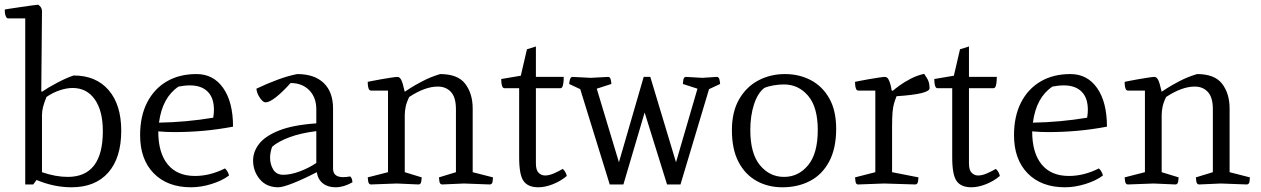

<svg xmlns="http://www.w3.org/2000/svg" viewBox="-35 -782 5344 814"><path d="M268 12Q194 12 120 -19L106 0H72V-704H-1Q-7 -704 -11 -714.5Q-15 -725 -15 -741Q-15 -742 5 -745Q25 -748 52 -752Q79 -756 101 -759Q123 -762 127 -762Q143 -752 143 -734L140 -395L143 -393Q169 -411 208 -431.5Q247 -452 277 -462Q372 -462 425.5 -400Q479 -338 479 -228Q479 -113 424 -50.5Q369 12 268 12ZM252 -32Q401 -32 401 -226Q401 -312 367 -360.5Q333 -409 273 -409Q248 -409 219 -399.5Q190 -390 162 -371Q152 -346 147.5 -328.5Q143 -311 143 -294V-52Q201 -32 252 -32Z M775 12Q675 12 617 -47Q559 -106 559 -209Q559 -289 588.5 -347Q618 -405 671.5 -436.5Q725 -468 798 -468Q870 -468 911.5 -408.5Q953 -349 953 -245Q889 -233 828 -227.5Q767 -222 703 -222Q671 -222 636 -225Q636 -134 676 -85Q716 -36 792 -36Q855 -36 919 -68Q932 -55 936 -38Q907 -16 862 -2Q817 12 775 12ZM639 -262Q755 -264 869 -283Q872 -301 872 -317Q872 -367 845.5 -393.5Q819 -420 770 -420Q757 -420 745 -418.5Q733 -417 722 -415Q653 -369 639 -262Z M1145 12Q1095 12 1066.5 -22Q1038 -56 1038 -102Q1038 -139 1063.5 -172Q1089 -205 1147.5 -228.5Q1206 -252 1306 -259V-319Q1306 -369 1276 -399.5Q1246 -430 1197 -430Q1163 -392 1135 -370Q1107 -348 1091 -348Q1080 -348 1067 -367Q1054 -386 1052 -406Q1098 -428 1143 -444.5Q1188 -461 1225 -468Q1298 -468 1337.5 -430Q1377 -392 1377 -322V-67Q1377 -31 1420 -31Q1432 -31 1450 -34Q1459 -25 1459 -9Q1422 12 1388 12Q1355 12 1334 -4.5Q1313 -21 1308 -52Q1250 -22 1206.5 -5Q1163 12 1145 12ZM1166 -41Q1197 -41 1235 -55Q1273 -69 1306 -91V-226Q1240 -218 1192 -200Q1144 -182 1119 -160Q1115 -150 1112.5 -137.5Q1110 -125 1110 -114Q1110 -85 1123.5 -63Q1137 -41 1166 -41Z M1538 0Q1528 0 1526 -13Q1524 -26 1524 -30L1610 -52V-398H1538Q1531 -398 1528 -406Q1525 -414 1524.5 -423Q1524 -432 1524 -435Q1524 -435 1541 -438.5Q1558 -442 1581 -446Q1604 -450 1624 -453Q1644 -456 1650 -456Q1659 -456 1665.5 -444.5Q1672 -433 1681 -393Q1681 -393 1701.5 -406.5Q1722 -420 1756.5 -438Q1791 -456 1831 -468Q1906 -468 1937.5 -426.5Q1969 -385 1969 -322V-52L2055 -30Q2055 -26 2053.5 -13Q2052 0 2041 0L1932 -4L1840 0Q1830 0 1828 -12.5Q1826 -25 1826 -30L1898 -52V-319Q1898 -369 1877 -392Q1856 -415 1821 -415Q1767 -415 1700 -371Q1689 -349 1685 -330Q1681 -311 1681 -294V-52L1753 -30Q1753 -25 1751 -12.5Q1749 0 1739 0L1647 -4Z M2247 12Q2204 12 2185 -14Q2166 -40 2166 -115V-408H2104Q2097 -408 2094 -416.5Q2091 -425 2090.5 -434.5Q2090 -444 2090 -447L2173 -461L2199 -573L2237 -585V-456H2355Q2355 -453 2354.5 -441Q2354 -429 2351 -418.5Q2348 -408 2341 -408H2237V-89Q2237 -61 2248.5 -49.5Q2260 -38 2276 -38Q2293 -38 2313.5 -47Q2334 -56 2351 -66Q2364 -54 2368 -36Q2342 -14 2309 -1Q2276 12 2247 12Z M2550 0 2425 -404 2378 -426Q2378 -431 2381 -443.5Q2384 -456 2392 -456L2470 -452L2543 -456Q2552 -456 2554.5 -443.5Q2557 -431 2557 -426L2495 -406L2589 -94L2694 -456H2722L2831 -94L2922 -406L2860 -426Q2860 -431 2862 -443.5Q2864 -456 2874 -456L2942 -452L3004 -456Q3013 -456 3015.5 -443.5Q3018 -431 3018 -426L2971 -404L2850 0H2793L2698 -305L2608 0Z M3282 12Q3221 12 3172.5 -15Q3124 -42 3096 -95.5Q3068 -149 3068 -230Q3068 -308 3098.5 -361Q3129 -414 3180 -441Q3231 -468 3293 -468Q3353 -468 3402 -442.5Q3451 -417 3480.5 -365.5Q3510 -314 3510 -236Q3510 -153 3480.5 -97.5Q3451 -42 3399.5 -15Q3348 12 3282 12ZM3289 -32Q3350 -32 3391 -81.5Q3432 -131 3432 -231Q3432 -328 3391 -376Q3350 -424 3289 -424Q3267 -424 3244 -420Q3221 -416 3205 -409Q3177 -387 3161.5 -339Q3146 -291 3146 -231Q3146 -131 3187 -81.5Q3228 -32 3289 -32Z M3604 0Q3594 1 3592 -12.5Q3590 -26 3590 -30L3676 -52V-398H3604Q3597 -398 3594 -406Q3591 -414 3590.5 -423Q3590 -432 3590 -435Q3590 -435 3607 -438.5Q3624 -442 3647 -446Q3670 -450 3690 -453Q3710 -456 3716 -456Q3726 -456 3731.5 -446Q3737 -436 3740.5 -422.5Q3744 -409 3745 -399L3750 -397Q3759 -405 3778 -419Q3797 -433 3824.5 -447.5Q3852 -462 3883 -469Q3883 -469 3894.5 -451.5Q3906 -434 3906 -408Q3906 -396 3872.5 -387.5Q3839 -379 3766 -374Q3760 -359 3755.5 -344Q3751 -329 3749 -306Q3747 -283 3747 -243V-52L3859 -30Q3859 -25 3857 -12.5Q3855 0 3845 0L3713 -4Z M4083 12Q4040 12 4021 -14Q4002 -40 4002 -115V-408H3940Q3933 -408 3930 -416.5Q3927 -425 3926.5 -434.5Q3926 -444 3926 -447L4009 -461L4035 -573L4073 -585V-456H4191Q4191 -453 4190.5 -441Q4190 -429 4187 -418.5Q4184 -408 4177 -408H4073V-89Q4073 -61 4084.5 -49.5Q4096 -38 4112 -38Q4129 -38 4149.5 -47Q4170 -56 4187 -66Q4200 -54 4204 -36Q4178 -14 4145 -1Q4112 12 4083 12Z M4480 12Q4380 12 4322 -47Q4264 -106 4264 -209Q4264 -289 4293.5 -347Q4323 -405 4376.5 -436.5Q4430 -468 4503 -468Q4575 -468 4616.5 -408.5Q4658 -349 4658 -245Q4594 -233 4533 -227.5Q4472 -222 4408 -222Q4376 -222 4341 -225Q4341 -134 4381 -85Q4421 -36 4497 -36Q4560 -36 4624 -68Q4637 -55 4641 -38Q4612 -16 4567 -2Q4522 12 4480 12ZM4344 -262Q4460 -264 4574 -283Q4577 -301 4577 -317Q4577 -367 4550.5 -393.5Q4524 -420 4475 -420Q4462 -420 4450 -418.5Q4438 -417 4427 -415Q4358 -369 4344 -262Z M4747 0Q4737 0 4735 -13Q4733 -26 4733 -30L4819 -52V-398H4747Q4740 -398 4737 -406Q4734 -414 4733.5 -423Q4733 -432 4733 -435Q4733 -435 4750 -438.5Q4767 -442 4790 -446Q4813 -450 4833 -453Q4853 -456 4859 -456Q4868 -456 4874.5 -444.5Q4881 -433 4890 -393Q4890 -393 4910.5 -406.5Q4931 -420 4965.5 -438Q5000 -456 5040 -468Q5115 -468 5146.5 -426.5Q5178 -385 5178 -322V-52L5264 -30Q5264 -26 5262.5 -13Q5261 0 5250 0L5141 -4L5049 0Q5039 0 5037 -12.5Q5035 -25 5035 -30L5107 -52V-319Q5107 -369 5086 -392Q5065 -415 5030 -415Q4976 -415 4909 -371Q4898 -349 4894 -330Q4890 -311 4890 -294V-52L4962 -30Q4962 -25 4960 -12.5Q4958 0 4948 0L4856 -4Z"/></svg>

Font: Mate
Style: Regular
Weight: 400
Designer: Eduardo Rodriguez Tunni
Foundry: Eduardo Rodriguez Tunni
Version: Version 1.003; ttfautohint (v1.8.4.7-5d5b);gftools[0.9.24]